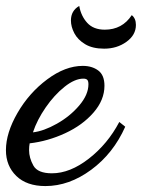

<svg xmlns="http://www.w3.org/2000/svg" viewBox="-37 -583 478 647"><path d="M-17 -77Q-17 -135 22 -202.5Q61 -270 122 -315.5Q183 -361 242 -361Q273 -361 294 -345.5Q315 -330 315 -294Q315 -246 278 -203.5Q241 -161 182.5 -134Q124 -107 63 -100Q61 -90 61 -77Q61 -51 75.5 -25Q90 1 138 1Q199 1 262.5 -48.5Q326 -98 365 -172L385 -156Q345 -66 270.5 -11Q196 44 116 44Q53 44 18 10Q-17 -24 -17 -77ZM261 -299Q261 -310 257 -314Q253 -318 244 -318Q215 -318 180.5 -290.5Q146 -263 117 -221Q88 -179 74 -137Q110 -141 154.5 -166Q199 -191 230 -227.5Q261 -264 261 -299ZM202 -514Q202 -547 230 -563Q236 -529 257 -506Q278 -483 316 -483Q375 -483 407 -532Q421 -521 421 -499Q421 -465 389 -442Q357 -419 314 -419Q275 -419 250 -434Q225 -449 213.5 -471Q202 -493 202 -514Z"/></svg>

Font: Dancing Script
Style: Bold
Weight: 700
Designer: Pablo Impallari
Foundry: Pablo Impallari
Version: Version 2.000